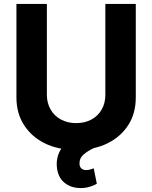

<svg xmlns="http://www.w3.org/2000/svg" viewBox="-20 -747 769 970"><path d="M512.2 -268.1V-727.1H666V-254.9Q666 -174.3 628.4 -115.7Q589.8 -55.7 522.9 -22.9Q456.5 10.3 364.7 10.3Q272.9 10.3 206.5 -22.9Q139.6 -55.7 101.1 -115.7Q63 -174.8 63 -254.9V-727.1H216.8V-268.1Q216.8 -227.1 235.4 -194.3Q253.9 -161.6 287.1 -143.6Q321.3 -125 364.7 -125Q408.7 -125 442.9 -143.6Q475.6 -161.6 494.1 -194.3Q512.2 -226.1 512.2 -268.1ZM388.2 203.1Q340.8 203.1 309.1 178.7Q276.9 154.8 269 109.4Q263.7 78.6 270 50.8Q275.9 22 294.9 -3.4Q313.5 -27.3 344.7 -41.5L457.5 -0.5Q424.3 14.6 402.8 33.2Q381.3 51.8 381.8 76.7Q380.9 93.8 390.1 103Q399.4 112.3 416 112.3Q426.8 112.3 437 108.9Q438.5 108.4 444.8 106.4Q451.2 104.5 453.6 103.5L469.2 181.6Q455.1 189.5 435.5 195.8Q412.6 203.1 388.2 203.1Z"/></svg>

Font: My Font
Style: Bold
Weight: 500
Designer: Rasmus Andersson
Foundry: rsms
Version: Version 0.001